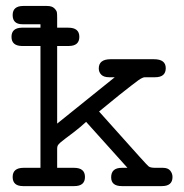

<svg xmlns="http://www.w3.org/2000/svg" viewBox="-20 -631 623 651"><path d="M53.2 -537.1H117.2V-548.8H56.2Q22.9 -548.8 22.9 -579.8Q22.9 -610.8 59.1 -610.8H139.2Q156.2 -610.8 164.1 -603Q171.9 -595.2 172.9 -589.1Q173.8 -583 173.8 -570.8V-537.1H211.9Q249 -537.1 249 -506.1Q249 -475.1 212.9 -475.1H173.8V-211.9L369.1 -369.1H350.1Q332 -369.1 323.5 -377.7Q314.9 -386.2 314.9 -398.9Q314.9 -429.7 354 -430.2H502Q542 -430.2 542 -399.9Q542 -369.1 505.9 -369.1H471.2Q463.4 -369.1 448.7 -358.6Q434.1 -348.1 384.8 -309.1Q343.8 -275.9 315.9 -252.9Q335 -231.9 379.9 -181.4Q424.8 -130.9 452.9 -99.9Q481 -68.8 483.9 -66.9Q489.7 -62 506.8 -62H532.2Q549.3 -62 557.1 -52.5Q564.9 -43 564.9 -30.8Q564.9 0 528.8 0H393.1Q356.9 0 356.9 -29.8Q356.9 -62 393.1 -62H412.1L272 -217.8Q251 -198.7 231 -183.3Q210.9 -168 201.9 -161.4Q192.9 -154.8 185.5 -148.4Q178.2 -142.1 176 -137.9Q173.8 -133.8 173.8 -127V-62H231Q268.1 -62 268.1 -31Q268.1 0 231.9 0H58.1Q22.9 0 22.9 -31Q22.9 -62 60.1 -62H117.2V-475.1H53.2Q19 -476.1 19 -506.1Q19 -536.1 53.2 -537.1Z"/></svg>

Font: CMU Typewriter Text Variable Width
Style: Medium
Weight: 500
Version: Version 0.7.0